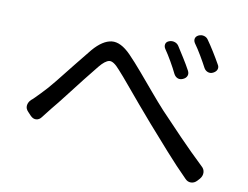

<svg xmlns="http://www.w3.org/2000/svg" viewBox="-75 -822 1150 892"><g transform="rotate(10 500.0 -376.0)"><path d="M76 -226Q63 -239 64.5 -254.5Q66 -270 79 -283Q87 -289 96 -298.5Q105 -308 119 -322Q146 -349 180 -391.5Q214 -434 250 -479.5Q286 -525 315 -560Q359 -611 401 -616Q443 -621 492 -571Q522 -540 556.5 -499.5Q591 -459 626 -417.5Q661 -376 692 -342Q738 -293 796 -233Q854 -173 912 -118Q926 -106 926.5 -89.5Q927 -73 915 -59L905 -48Q893 -35 877 -34.5Q861 -34 849 -47Q798 -98 746.5 -156Q695 -214 644 -272Q612 -309 577 -350Q542 -391 510.5 -429Q479 -467 456 -492Q425 -528 405.5 -524.5Q386 -521 360 -489Q337 -461 304 -419Q271 -377 238 -334Q205 -291 179 -260Q168 -247 159 -234.5Q150 -222 143 -214Q133 -200 118.5 -198.5Q104 -197 91 -210ZM663 -663Q676 -668 689 -664Q702 -660 709 -649Q723 -627 741 -598.5Q759 -570 773 -544Q780 -531 775.5 -519.5Q771 -508 757 -502Q744 -496 732.5 -500.5Q721 -505 714 -518Q703 -541 685.5 -571.5Q668 -602 652 -625Q645 -636 647.5 -647Q650 -658 663 -663ZM793 -713Q806 -719 819 -715.5Q832 -712 839 -701Q854 -680 872 -651Q890 -622 904 -597Q912 -585 908 -573.5Q904 -562 890 -555Q878 -549 866 -553Q854 -557 847 -569Q835 -592 817 -622.5Q799 -653 783 -675Q776 -686 778.5 -696.5Q781 -707 793 -713Z"/></g></svg>

Font: Chiron GoRound TC
Style: Regular
Weight: 400
Designer: Ryoko NISHIZUKA 西塚涼子 (kana, bopomofo & ideographs); Paul D. Hunt (Latin, Greek & Cyrillic); Sandoll Communications 산돌커뮤니
Foundry: Adobe
Version: Version 1.000;hotconv 1.1.1;makeotfexe 2.6.0